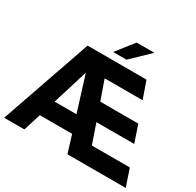

<svg xmlns="http://www.w3.org/2000/svg" viewBox="-198 -1184 1434 1406"><g transform="rotate(30 518.5 -481.0)"><path d="M175 0H4L269 -763H767L818 -618H497L555 -454H876L925 -310H605L662 -145H983L1032 0H539L494 -147H221ZM357 -585 265 -287H450ZM567 -816H454L569 -962H719Z"/></g></svg>

Font: Open Sauce One ExtraBold
Style: Regular
Weight: 800
Designer: Alfredo Marco Pradil
Foundry: Creative Sauce Fz LLC
Version: Version 1.477